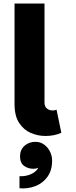

<svg xmlns="http://www.w3.org/2000/svg" viewBox="-20 -760 426 1083"><path d="M90 302V234Q116 235 138 228.5Q160 222 175 210.5Q190 199 196 186Q185 192 168 192Q138 192 115.5 175.5Q93 159 93 122Q93 85 118 62.5Q143 40 180 40Q208 40 229 55.5Q250 71 262 95Q274 119 274 146Q274 201 247.5 237.5Q221 274 179 290Q137 306 90 302ZM62 -173V-740H231V-181Q231 -159 244.5 -148Q258 -137 276 -137Q288 -137 299 -141L326 -11Q286 7 236 7Q194 7 154 -10Q114 -27 88 -66.5Q62 -106 62 -173Z"/></svg>

Font: Parkinsans
Style: Bold
Weight: 700
Designer: Red Stone, Indian Type Foundry
Foundry: Indian Type Foundry
Version: Version 1.000